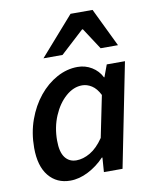

<svg xmlns="http://www.w3.org/2000/svg" viewBox="-85 -817 715 893"><g transform="rotate(-10 272.0 -370.0)"><path d="M175 12Q111 12 73 -34.5Q35 -81 35 -167Q35 -238 57 -299Q79 -360 116 -405.5Q153 -451 200.5 -477Q248 -503 299 -503Q335 -503 365.5 -484.5Q396 -466 412 -434H414L435 -491H521L423 0H335L340 -68H337Q303 -32 260 -10Q217 12 175 12ZM219 -76Q251 -76 284.5 -95.5Q318 -115 348 -159L388 -355Q372 -387 350 -401Q328 -415 305 -415Q264 -415 227.5 -383Q191 -351 168.5 -298Q146 -245 146 -182Q146 -128 165.5 -102Q185 -76 219 -76ZM150 -570 310 -752H414L502 -570H420L354 -671H350L240 -570Z"/></g></svg>

Font: Source Sans 3 Semibold
Style: Italic
Weight: 600
Italic angle: -11°
Designer: Paul D. Hunt
Foundry: Adobe
Version: Version 3.052;hotconv 1.1.0;makeotfexe 2.6.0